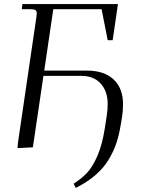

<svg xmlns="http://www.w3.org/2000/svg" viewBox="-20 -722 706 941"><path d="M65.9 3.9 67.9 -22 158.2 -637.2Q160.2 -650.9 160.2 -655.8Q160.2 -668.5 153.3 -672.6Q146.5 -676.8 127.9 -676.8H86.9L89.8 -702.1H558.1L532.2 -524.9H507.8L478 -676.8H241.2L196.8 -376H405.8Q490.7 -376 536.9 -332.5Q583 -289.1 583 -210.9Q583 -179.2 578.1 -147.9L571.8 -110.8Q563.5 -59.1 549.6 -18.3Q535.6 22.5 511 62.7Q486.3 103 446.3 137.2Q406.2 171.4 351.1 199.2L340.8 178.2Q380.9 152.8 407.7 123.8Q434.6 94.7 457.8 41Q481 -12.7 493.2 -90.8L502.9 -152.8Q507.8 -186.5 507.8 -211.9Q507.8 -274.4 473.6 -312.3Q439.5 -350.1 378.9 -350.1H192.9L141.1 0Z"/></svg>

Font: Dihjauti
Style: Italic
Weight: 400
Italic angle: -9°
Designer: T. Christopher White
Version: Version 3.0.0